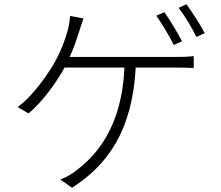

<svg xmlns="http://www.w3.org/2000/svg" viewBox="-20 -836 1040 904"><path d="M837 -642C815 -684 779 -743 754 -779L716 -762C743 -724 779 -664 798 -624ZM308 -568C328 -611 341 -651 352 -685C358 -706 366 -728 373 -749L310 -761C308 -735 304 -713 299 -694C289 -656 271 -605 243 -553C211 -493 135 -383 63 -332L114 -302C171 -347 243 -442 284 -518H566C554 -236 431 -101 337 -32C316 -15 288 1 264 9L319 48C485 -58 603 -219 619 -518H804C827 -518 864 -517 892 -516V-572C865 -568 829 -568 804 -568ZM821 -799C850 -762 883 -706 905 -662L944 -680C924 -718 885 -779 858 -816Z"/></svg>

Font: Noto Sans CJK KR Light
Style: Regular
Weight: 300
Designer: Ryoko NISHIZUKA (kana & ideographs); Paul D. Hunt (Latin, Greek & Cyrillic); Wenlong ZHANG (bopomofo); Sandoll Communica
Foundry: Adobe Systems Incorporated
Version: Version 1.004;PS 1.004;hotconv 1.0.82;makeotf.lib2.5.63406